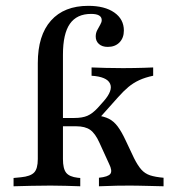

<svg xmlns="http://www.w3.org/2000/svg" viewBox="-20 -651 596 671"><path d="M112.1 -207.3V-430.6Q112.1 -527.4 158.1 -579Q204 -630.6 288.7 -630.6Q346 -630.6 379.4 -607.3Q412.9 -583.9 412.9 -544.4Q412.9 -518.5 397.6 -502.8Q382.3 -487.1 356.5 -487.1Q337.1 -487.1 325.8 -497.2Q314.5 -507.3 314.5 -523.4Q314.5 -535.5 319.8 -545.6Q325 -555.6 330.2 -564.5Q335.5 -573.4 335.5 -580.6Q335.5 -602.4 298.4 -602.4Q248.4 -602.4 224.2 -567.7Q200 -533.1 200 -459.7V-207.3ZM156.5 -2.4Q119.4 -2.4 89.5 -1.6Q59.7 -0.8 27.4 0V-29L53.2 -31.5Q86.3 -34.7 99.2 -48Q112.1 -61.3 112.1 -95.2V-207.3H200V-95.2Q200 -61.3 211.3 -47.2Q222.6 -33.1 251.6 -29.8L260.5 -29V0Q233.9 -0.8 209.7 -1.6Q185.5 -2.4 156.5 -2.4ZM325.8 0V-29.8Q358.1 -33.1 365.7 -43.5Q373.4 -54 361.3 -78.2L327.4 -152.4Q312.9 -184.7 295.2 -197.2Q277.4 -209.7 246 -209.7H187.1V-238.7H239.5Q267.7 -238.7 285.5 -246.4Q303.2 -254 321.8 -274.2L342.7 -297.6Q358.9 -316.1 364.5 -331.5Q370.2 -346.8 364.5 -358.9Q358.9 -371 342.7 -377.8Q326.6 -384.7 300 -386.3V-415.3Q321.8 -414.5 349.6 -413.7Q377.4 -412.9 409.7 -412.9Q430.6 -412.9 449.2 -413.3Q467.7 -413.7 483.9 -414.1Q500 -414.5 515.3 -415.3V-386.3Q487.9 -380.6 466.9 -371Q446 -361.3 429 -347.2Q412.1 -333.1 392.7 -311.3L318.5 -228.2V-247.6Q343.5 -244.4 360.5 -235.9Q377.4 -227.4 391.1 -209.3Q404.8 -191.1 419.4 -159.7L448.4 -98.4Q461.3 -72.6 473.8 -58.5Q486.3 -44.4 504.4 -38.3Q522.6 -32.3 551.6 -29.8V0Q522.6 -0.8 502 -1.2Q481.5 -1.6 466.1 -2Q450.8 -2.4 435.5 -2.4Q411.3 -2.4 387.9 -2Q364.5 -1.6 325.8 0Z"/></svg>

Font: Playfair 5pt SemiExpanded Light Medium
Style: Regular
Weight: 500
Version: Version 2.203